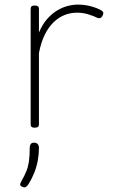

<svg xmlns="http://www.w3.org/2000/svg" viewBox="-20 -539 494 833"><path d="M130 15Q121 15 117 11.5Q113 8 113 0V-500Q113 -508 117 -511.5Q121 -515 130 -515Q140 -515 144.5 -511.5Q149 -508 149 -500V-398Q164 -433 184 -456Q204 -479 227 -493Q250 -507 273.5 -513Q297 -519 318 -519Q349 -519 377 -511Q405 -503 421 -493Q427 -489 428 -483.5Q429 -478 424 -469Q420 -462 414.5 -460.5Q409 -459 404 -461Q390 -468 365.5 -476Q341 -484 314 -484Q286 -484 260.5 -474Q235 -464 213 -443Q191 -422 174.5 -389Q158 -356 149 -309V0Q149 8 144.5 11.5Q140 15 130 15ZM78 272Q68 268 67.5 262.5Q67 257 74 245Q87 222 94.5 203.5Q102 185 105.5 161.5Q109 138 109 101Q109 93 113 86.5Q117 80 128 80Q139 80 144 86.5Q149 93 149 101Q149 129 144 157Q139 185 128.5 211Q118 237 103 261Q98 268 92.5 272Q87 276 78 272Z"/></svg>

Font: Playwrite BE WAL Thin
Style: Regular
Weight: 250
Version: Version 1.002